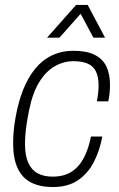

<svg xmlns="http://www.w3.org/2000/svg" viewBox="-20 -743 479 775"><path d="M193 12Q142 12 106 -6Q70 -24 51.5 -63.5Q33 -103 33 -165Q33 -190 35.5 -216.5Q38 -243 43 -270Q54 -332 73.5 -381Q93 -430 122 -465.5Q151 -501 190 -519.5Q229 -538 277 -538Q330 -538 362.5 -521.5Q395 -505 409.5 -474.5Q424 -444 424 -400Q424 -386 422.5 -368.5Q421 -351 417 -334H371Q374 -349 376 -366.5Q378 -384 378 -397Q378 -432 367.5 -454Q357 -476 334.5 -486Q312 -496 276 -496Q237 -496 201 -475.5Q165 -455 138 -411Q111 -367 97 -296Q91 -266 87.5 -242.5Q84 -219 82.5 -199Q81 -179 81 -161Q81 -115 94 -86Q107 -57 132 -43.5Q157 -30 192 -30Q238 -30 269 -50Q300 -70 319 -107Q338 -144 347 -192H393Q383 -137 359.5 -90.5Q336 -44 295.5 -16Q255 12 193 12ZM170 -591 287 -723H334L404 -591H357L295 -707H323L220 -591Z"/></svg>

Font: Archivo SemiCondensed Thin
Style: Italic
Weight: 250
Width: 4
Italic angle: -10°
Designer: Hector Gatti
Foundry: Omnibus-Type
Version: Version 2.001